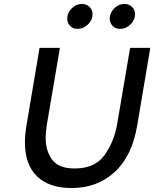

<svg xmlns="http://www.w3.org/2000/svg" viewBox="-20 -942 780 971"><path d="M106 -223Q106 -260 114 -308L180 -700H283L217 -312Q211 -274 211 -245Q211 -179 243.5 -134.5Q276 -90 358 -90Q461 -90 509 -158Q557 -226 572 -312L638 -700H740L674 -308Q648 -153 560 -72Q472 9 342 9Q229 9 167.5 -50Q106 -109 106 -223ZM535 -848Q535 -877 557.5 -899.5Q580 -922 609 -922Q633 -922 648 -907Q663 -892 663 -870Q663 -841 640 -818.5Q617 -796 587 -796Q564 -796 549.5 -811Q535 -826 535 -848ZM320 -848Q320 -877 342.5 -899.5Q365 -922 394 -922Q418 -922 433 -907Q448 -892 448 -870Q448 -841 425 -818.5Q402 -796 372 -796Q349 -796 334.5 -811Q320 -826 320 -848Z"/></svg>

Font: Be Vietnam Medium
Style: Italic
Weight: 500
Italic angle: -9.444°
Designer: Gabriel Lam
Foundry: TypeRant
Version: Version 3.000